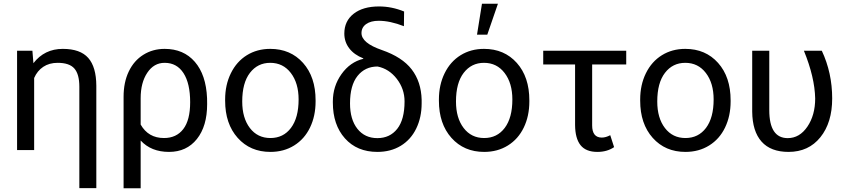

<svg xmlns="http://www.w3.org/2000/svg" viewBox="-20 -798 4496 1021"><path d="M152.3 -528.3 157.7 -461.9Q216.3 -538.1 314 -538.1Q406.7 -538.1 449.2 -490Q491.7 -441.9 492.2 -342.3V202.6H401.9V-336.9Q401.9 -403.3 375.5 -433.6Q349.1 -463.9 286.6 -463.9Q241.7 -463.9 210 -442.6Q178.2 -421.4 161.6 -383.3V0H70.8V-528.3Z M855.5 -538.1Q956.5 -538.1 1016.1 -469.2Q1075.7 -400.4 1081.1 -276.4L1081.5 -244.1Q1081.5 -127 1026.9 -58.6Q972.2 9.8 878.9 9.8Q783.7 9.8 728 -50.8V203.1H637.2V-283.2Q637.2 -360.4 664.8 -418Q692.4 -475.6 742.4 -506.8Q792.5 -538.1 855.5 -538.1ZM728 -135.7Q768.6 -64 852.1 -64Q918 -64 954.6 -111.6Q991.2 -159.2 991.2 -254.4Q991.2 -354.5 955.8 -409.2Q920.4 -463.9 855.5 -463.9Q798.3 -463.9 763.2 -411.1Q728 -358.4 728 -275.9Z M1177.2 -269Q1177.2 -346.7 1207.8 -408.7Q1238.3 -470.7 1292.7 -504.4Q1347.2 -538.1 1417 -538.1Q1524.9 -538.1 1591.6 -463.4Q1658.2 -388.7 1658.2 -264.6V-258.3Q1658.2 -181.2 1628.7 -119.9Q1599.1 -58.6 1544.2 -24.4Q1489.3 9.8 1418 9.8Q1310.5 9.8 1243.9 -64.9Q1177.2 -139.6 1177.2 -262.7ZM1268.1 -258.3Q1268.1 -170.4 1308.8 -117.2Q1349.6 -64 1418 -64Q1486.8 -64 1527.3 -117.9Q1567.9 -171.9 1567.9 -269Q1567.9 -356 1526.6 -409.9Q1485.4 -463.9 1417 -463.9Q1350.1 -463.9 1309.1 -410.6Q1268.1 -357.4 1268.1 -258.3Z M1811 -619.6Q1811 -686 1860.6 -724.9Q1910.2 -763.7 1995.6 -763.7Q2063.5 -763.7 2128.9 -736.8L2127.9 -658.7Q2054.2 -687.5 1993.7 -687.5Q1951.7 -687.5 1927 -669.9Q1902.3 -652.3 1902.3 -622.1Q1902.3 -569.3 2010.5 -532Q2118.7 -494.6 2169.2 -429Q2219.7 -363.3 2222.2 -267.6V-248.5Q2222.2 -173.8 2193.4 -114.5Q2164.6 -55.2 2111.1 -22.7Q2057.6 9.8 1986.8 9.8Q1878.4 9.8 1814.2 -62.3Q1750 -134.3 1750 -252.4V-258.8Q1750 -339.4 1795.9 -403.8Q1841.8 -468.3 1912.1 -485.4L1911.6 -487.8Q1863.3 -506.8 1837.2 -541Q1811 -575.2 1811 -619.6ZM1841.3 -248.5Q1841.3 -162.6 1880.6 -113Q1919.9 -63.5 1986.8 -63.5Q2053.2 -63.5 2092.3 -112.8Q2131.3 -162.1 2131.3 -258.8Q2131.3 -325.2 2090.1 -378.7Q2048.8 -432.1 1987.8 -444.3Q1921.4 -444.3 1881.3 -394.3Q1841.3 -344.2 1841.3 -248.5Z M2314 -269Q2314 -346.7 2344.5 -408.7Q2375 -470.7 2429.4 -504.4Q2483.9 -538.1 2553.7 -538.1Q2661.6 -538.1 2728.3 -463.4Q2794.9 -388.7 2794.9 -264.6V-258.3Q2794.9 -181.2 2765.4 -119.9Q2735.8 -58.6 2680.9 -24.4Q2626 9.8 2554.7 9.8Q2447.3 9.8 2380.6 -64.9Q2314 -139.6 2314 -262.7ZM2404.8 -258.3Q2404.8 -170.4 2445.6 -117.2Q2486.3 -64 2554.7 -64Q2623.5 -64 2664.1 -117.9Q2704.6 -171.9 2704.6 -269Q2704.6 -356 2663.3 -409.9Q2622.1 -463.9 2553.7 -463.9Q2486.8 -463.9 2445.8 -410.6Q2404.8 -357.4 2404.8 -258.3ZM2543 -778.3H2627.9L2571.3 -613.8H2516.6Z M3310.1 -455.1H3128.9V-131.3Q3128.9 -66.4 3180.2 -66.4Q3201.2 -66.4 3225.1 -79.1L3245.6 -15.6Q3208.5 9.8 3156.7 9.8Q3095.7 9.8 3067.1 -26.1Q3038.6 -62 3038.1 -133.3V-455.1H2868.7V-528.3H3310.1Z M3384.3 -269Q3384.3 -346.7 3414.8 -408.7Q3445.3 -470.7 3499.8 -504.4Q3554.2 -538.1 3624 -538.1Q3731.9 -538.1 3798.6 -463.4Q3865.2 -388.7 3865.2 -264.6V-258.3Q3865.2 -181.2 3835.7 -119.9Q3806.2 -58.6 3751.2 -24.4Q3696.3 9.8 3625 9.8Q3517.6 9.8 3450.9 -64.9Q3384.3 -139.6 3384.3 -262.7ZM3475.1 -258.3Q3475.1 -170.4 3515.9 -117.2Q3556.6 -64 3625 -64Q3693.8 -64 3734.4 -117.9Q3774.9 -171.9 3774.9 -269Q3774.9 -356 3733.6 -409.9Q3692.4 -463.9 3624 -463.9Q3557.1 -463.9 3516.1 -410.6Q3475.1 -357.4 3475.1 -258.3Z M4070.8 -528.3V-212.4Q4070.8 -63.5 4168.9 -63.5Q4231.9 -63.5 4273.4 -124.5Q4314.9 -185.5 4314.9 -274.4Q4312.5 -387.2 4254.9 -528.3H4350.1Q4405.3 -410.6 4405.3 -274.4Q4405.3 -146 4342.5 -68.1Q4279.8 9.8 4173.3 9.8Q4078.6 9.8 4029.8 -44.9Q3981 -99.6 3980 -204.6V-528.3Z"/></svg>

Font: Roboto-ThirdPerson-AD3FC
Style: ThirdPerson-AD3FC
Weight: 400
Designer: Google
Version: Version 2.137; 2017